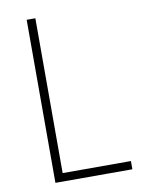

<svg xmlns="http://www.w3.org/2000/svg" viewBox="-82 -822 613 828"><g transform="rotate(-10 225.0 -408.0)"><path d="M93 -51H430V-87H131V-765H93Z"/></g></svg>

Font: Noto Sans Tamil UI SemiCondensed ExtraLight
Style: Regular
Weight: 200
Width: 4
Designer: Jelle Bosma - Monotype Design Team
Foundry: Monotype Imaging Inc.
Version: Version 2.004